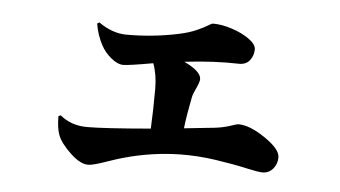

<svg xmlns="http://www.w3.org/2000/svg" viewBox="-41 -569 1082 611"><g transform="rotate(5 500.0 -264.0)"><path d="M249 -473.1 255.9 -477.1Q299.8 -445.8 346.2 -445.8Q427.2 -445.8 505.9 -461.9Q542 -469.2 566.7 -480.2Q591.3 -491.2 601.6 -498Q611.8 -504.9 617.2 -504.9Q644.5 -504.9 677 -494.4Q709.5 -483.9 732.7 -467.3Q755.9 -450.7 755.9 -435.1Q755.9 -414.6 743.9 -399.4Q731.9 -384.3 709 -384.8Q632.3 -387.2 536.1 -376Q590.8 -350.1 590.8 -325.2Q590.8 -315.9 581.3 -295.9Q571.8 -275.9 569.8 -266.1Q558.1 -207.5 553.2 -165Q571.3 -167 590.1 -168.9Q608.9 -170.9 625 -172.6Q641.1 -174.3 647 -174.8Q677.2 -178.2 698.7 -185.5Q720.2 -192.9 725.1 -192.9Q761.2 -192.9 811 -158.9Q860.8 -125 860.8 -99.1Q860.8 -77.6 847.7 -62.3Q834.5 -46.9 814 -46.9Q800.3 -46.9 760.3 -55.9Q720.2 -64.9 662.8 -73.5Q605.5 -82 548.8 -81.1Q458 -79.6 368.2 -54.2Q352.1 -49.8 327.4 -41.3Q302.7 -32.7 286.1 -27.8Q269.5 -22.9 258.8 -22.9Q233.9 -22.9 201.9 -53.2Q169.9 -83.5 160.2 -108.9Q151.9 -131.8 151.9 -168.9L159.2 -171.9Q194.3 -142.1 246.1 -142.1Q301.3 -142.1 448.2 -154.8Q451.2 -213.4 451.2 -282.2Q451.2 -327.1 438 -362.8Q361.3 -349.1 342.8 -349.1Q325.2 -349.1 304.4 -366Q283.7 -382.8 272 -404.8Q254.9 -436.5 249 -473.1Z"/></g></svg>

Font: Noto Serif JP Black
Style: Regular
Weight: 900
Designer: Ryoko NISHIZUKA  (kana & ideographs); Frank Grießhammer (Latin, Greek & Cyrillic); Wenlong ZHANG  (bopomofo); Sandoll Co
Foundry: Adobe Systems Incorporated
Version: Version 1.001;PS 1.001;hotconv 16.6.54;makeotf.lib2.5.65590